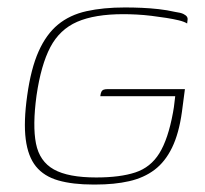

<svg xmlns="http://www.w3.org/2000/svg" viewBox="-20 -486 551 515"><path d="M230 9Q175 9 136.5 -2Q98 -13 76.5 -39.5Q55 -66 49 -112.5Q43 -159 53 -230Q63 -302 83.5 -348Q104 -394 135.5 -420Q167 -446 212 -456Q257 -466 315 -466Q338 -466 360.5 -465Q383 -464 405.5 -461.5Q428 -459 450 -454Q465 -452 472 -448.5Q479 -445 481.5 -441Q484 -437 483 -432L482 -423Q474 -428 459.5 -431.5Q445 -435 426 -438Q407 -441 386.5 -443.5Q366 -446 346.5 -447Q327 -448 311 -448Q234 -448 187 -427.5Q140 -407 115 -359.5Q90 -312 78 -230Q67 -149 76.5 -101Q86 -53 124.5 -31.5Q163 -10 238 -10Q302 -10 343 -23.5Q384 -37 407.5 -75Q431 -113 444 -184Q447 -200 448 -211.5Q449 -223 450 -228H249Q250 -236 252 -240Q254 -244 258 -245.5Q262 -247 270 -247H476L468 -186Q460 -128 441.5 -90Q423 -52 394.5 -30.5Q366 -9 326.5 0Q287 9 236 9Q235 9 233.5 9Q232 9 230 9Z"/></svg>

Font: Genos Thin
Style: Italic
Weight: 100
Italic angle: -8°
Designer: Robert E. Leuschke
Foundry: Robert E. Leuschke
Version: Version 1.010